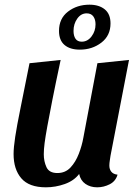

<svg xmlns="http://www.w3.org/2000/svg" viewBox="-20 -780 589 820"><path d="M176 20Q104 20 71 -18.5Q38 -57 38 -122Q38 -150 45 -196Q52 -242 67.5 -318Q83 -394 106 -510L239 -524Q217 -421 203.5 -352.5Q190 -284 182 -240Q174 -196 170.5 -169Q167 -142 167 -121Q167 -91 178.5 -66Q190 -41 225 -41Q259 -41 281 -64.5Q303 -88 316.5 -123Q330 -158 336 -192L396 -510L531 -524L452 -115Q451 -107 449 -95Q447 -83 447 -73Q447 -57 455.5 -46.5Q464 -36 482 -34Q474 -6 448.5 7Q423 20 395 20Q366 20 345 5.5Q324 -9 318 -37Q296 -8 256.5 6Q217 20 176 20ZM321 -568Q279 -568 255.5 -588Q232 -608 232 -648Q232 -701 270.5 -730.5Q309 -760 362 -760Q403 -760 427.5 -740Q452 -720 452 -680Q452 -628 413 -598Q374 -568 321 -568ZM329 -602Q354 -602 371 -624.5Q388 -647 388 -676Q388 -697 378.5 -710Q369 -723 350 -723Q326 -723 310 -700.5Q294 -678 294 -648Q294 -627 302.5 -614.5Q311 -602 329 -602Z"/></svg>

Font: Sansita Swashed Medium
Style: Regular
Weight: 500
Designer: Pablo Cosgaya
Foundry: Omnibus-Type
Version: Version 1.003; ttfautohint (v1.8.3)